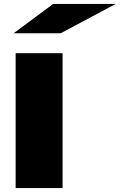

<svg xmlns="http://www.w3.org/2000/svg" viewBox="-20 -962 612 982"><path d="M60 -690H300V0H60ZM50 -792 252 -942H572L291 -792Z"/></svg>

Font: Syne ExtraBold
Style: Regular
Weight: 800
Designer: Lucas Descroix
Foundry: Bonjour Monde
Version: Version 2.200; ttfautohint (v1.8.4)